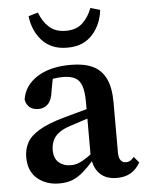

<svg xmlns="http://www.w3.org/2000/svg" viewBox="-53 -781 638 839"><g transform="rotate(-5 265.5 -362.0)"><path d="M173 14Q116 14 77.5 -18.5Q39 -51 39 -113Q39 -147 54 -175.5Q69 -204 108 -227.5Q147 -251 218 -271Q244 -278 270.5 -285.5Q297 -293 323.5 -300Q350 -307 377 -314V-275Q343 -265 310.5 -254.5Q278 -244 248 -234Q211 -223 191 -207Q171 -191 164 -172Q157 -153 157 -133Q157 -97 178 -79Q199 -61 230 -61Q248 -61 264 -67Q280 -73 301 -87Q322 -101 353 -125L363 -73H326Q302 -46 280 -26.5Q258 -7 233.5 3.5Q209 14 173 14ZM426 12Q379 12 352 -14.5Q325 -41 321 -89L320 -92V-331Q320 -376 311 -401.5Q302 -427 282 -437.5Q262 -448 229 -448Q210 -448 188 -444.5Q166 -441 137 -431L189 -469L174 -389Q170 -352 153 -335Q136 -318 112 -318Q87 -318 72.5 -330Q58 -342 54 -364Q63 -425 119.5 -461.5Q176 -498 267 -498Q326 -498 364 -480Q402 -462 421 -422.5Q440 -383 440 -318V-99Q440 -75 448.5 -64Q457 -53 471 -53Q482 -53 490.5 -58Q499 -63 507 -73L529 -47Q511 -16 486 -2Q461 12 426 12ZM103 -726 145 -738Q159 -699 186.5 -673.5Q214 -648 260 -648Q307 -648 334 -674Q361 -700 375 -738L417 -726Q414 -697 403 -670Q392 -643 373 -621Q354 -599 326.5 -586.5Q299 -574 260 -574Q222 -574 194 -586.5Q166 -599 147 -621Q128 -643 117 -670Q106 -697 103 -726Z"/></g></svg>

Font: Source Serif 4 18pt SemiBold
Style: Regular
Weight: 600
Designer: Frank Grießhammer
Foundry: Adobe Systems Incorporated
Version: Version 4.004;hotconv 1.0.116;makeotfexe 2.5.65601